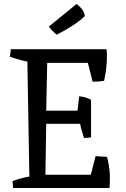

<svg xmlns="http://www.w3.org/2000/svg" viewBox="-20 -948 635 968"><path d="M226 -814 366 -928Q405 -898 408 -867Q384 -844 348.5 -820.5Q313 -797 266 -773Q248 -786 226 -814ZM218 -631 213 -390H371L379 -462Q407 -462 439 -445V-255L404 -252Q389 -295 384 -324H213Q211 -237 209 -67H438L462 -161L520 -157Q534 -100 534 -56.5Q534 -13 532 0H46L43 -35Q87 -51 128 -58Q122 -448 118 -638Q96 -640 30 -662L35 -700H517Q519 -687 519 -660Q519 -605 505 -541Q483 -536 447 -536L423 -631Z"/></svg>

Font: Inika
Style: Regular
Weight: 400
Designer: Constanza Artigas Preller
Foundry: Constanza Artigas Preller
Version: Version 1.001